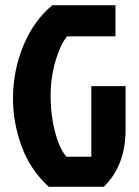

<svg xmlns="http://www.w3.org/2000/svg" viewBox="-20 -720 534 740"><path d="M380 0H168Q96 -66 63 -157Q30 -248 30 -340Q30 -447 70 -544Q110 -641 182 -700H425V-580H239Q213 -550 194 -485.5Q175 -421 175 -349Q175 -276 192.5 -210.5Q210 -145 236 -116H332V-388H464V-220Q464 -82 380 0Z"/></svg>

Font: Jockey One
Style: Regular
Weight: 400
Designer: TypeTogether
Foundry: TypeTogether
Version: Version 1.002